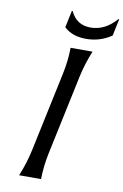

<svg xmlns="http://www.w3.org/2000/svg" viewBox="-101 -995 677 1053"><g transform="rotate(10 237.5 -469.0)"><path d="M211.4 -937.5H216.3Q248.5 -865.7 328.1 -865.7Q407.7 -865.7 470.2 -937.5H475.1L455.1 -843.3Q391.1 -800.3 314 -800.3Q236.8 -800.3 191.4 -843.3ZM83 0Q113.3 -73.2 128.9 -146.5L223.1 -590.8Q238.8 -664.1 239.7 -737.3H361.8Q331.5 -664.1 315.9 -590.8L221.7 -146.5Q206.1 -73.2 205.1 0Z"/></g></svg>

Font: Classica
Style: Book Oblique
Weight: 400
Italic angle: -12°
Designer: Wojciech Kalinowski "wmk69" (wmk69@o2.pl)
Foundry: Wojciech Kalinowski "wmk69" (wmk69@o2.pl)
Version: Version 2.1.1; 2021-05-14